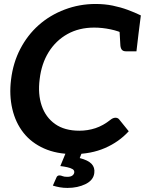

<svg xmlns="http://www.w3.org/2000/svg" viewBox="-20 -752 715 947"><path d="M342.3 8Q259.4 8 197.2 -19.8Q135 -47.6 96.2 -96.6Q56.4 -146.9 40.7 -214.8Q24.9 -282.7 34.5 -359.4Q44.5 -442.4 80.1 -510.8Q115.7 -579.1 170.4 -627.7Q226.2 -677.3 298.9 -704.8Q371.6 -732.4 451.4 -732.4Q496.5 -732.4 536.1 -724.3Q575.7 -716.1 610.3 -703.3Q644.9 -690.4 674.7 -676L663.4 -587L595.4 -583Q567.1 -598.5 525.6 -607.2Q484 -615.9 444.4 -615.9Q370.1 -615.9 312.9 -584.1Q255.8 -552.3 220.1 -495.2Q184.5 -438 175.6 -361.1Q166.2 -287.8 185.7 -230.6Q205.2 -173.3 251.8 -140.3Q298.5 -107.3 371.4 -107.3Q412.6 -107.3 450.7 -119.8Q488.8 -132.3 525.4 -161.5Q530.9 -166.1 537.1 -168.7Q543.3 -171.3 549.6 -171.3Q554.3 -171.3 559.3 -169.5Q564.2 -167.6 567.7 -163.1L615 -104.6Q566.6 -51.7 497.8 -21.9Q429 8 342.3 8ZM569 -610.3 663.4 -587 653 -498.9H601.3Q587.6 -498.9 581.2 -506.4Q574.9 -513.9 573.7 -528ZM312.9 174.9Q292.9 174.9 275.2 171.8Q257.4 168.7 240.7 163.4L257.7 125Q261.7 113.2 273.1 113.2Q280.3 113.2 288.3 116.7Q296.3 120.2 311.6 120.2Q328 120.2 336.4 114.2Q344.8 108.2 346.2 99.2Q347.6 88 337.9 82.2Q328.2 76.4 311.9 72.8Q295.6 69.1 277.5 67.1L308.2 -7.3H387L373.2 27.6Q414.5 38.2 431.6 56.2Q448.7 74.3 445.1 101.3Q441.1 136.6 402.3 155.7Q363.6 174.9 312.9 174.9Z"/></svg>

Font: Aleo
Style: Italic
Weight: 400
Italic angle: -7°
Designer: Alessio Laiso
Foundry: Alessio Laiso
Version: Version 2.001;gftools[0.9.29]